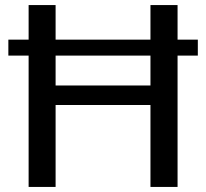

<svg xmlns="http://www.w3.org/2000/svg" viewBox="-20 -738 814 758"><path d="M681 0H574V-323.5H199.5V0H93V-518.5H13V-581.5H93V-718H199.5V-581.5H574V-718H681V-581.5H761V-518.5H681ZM574 -400.5V-518.5H199.5V-400.5Z"/></svg>

Font: Verano Sans Medium
Style: Regular
Weight: 500
Designer: Lukasz Dziedzic with Adam Twardoch and Botio Nikoltchev
Foundry: tyPoland Lukasz Dziedzic
Version: Version 3.001;December 28, 2019;FontCreator 12.0.0.2547 64-b